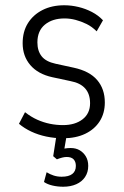

<svg xmlns="http://www.w3.org/2000/svg" viewBox="-20 -517 469 729"><path d="M219 8Q187 8 156 1.5Q125 -5 98.5 -17.5Q72 -30 52 -47L75 -91Q98 -73 121.5 -62.5Q145 -52 169.5 -47Q194 -42 219 -42Q265 -42 293.5 -64Q322 -86 322 -125Q322 -160 303.5 -181Q285 -202 248 -209L178 -224Q124 -236 95 -270Q66 -304 66 -353Q66 -397 86 -429Q106 -461 141.5 -479Q177 -497 224 -497Q251 -497 278 -490.5Q305 -484 329 -471.5Q353 -459 371 -440L347 -398Q329 -416 308.5 -426Q288 -436 267 -441.5Q246 -447 225 -447Q179 -447 150.5 -423.5Q122 -400 122 -356Q122 -324 138 -303.5Q154 -283 191 -275L260 -260Q320 -247 349 -213Q378 -179 378 -128Q378 -87 358.5 -56.5Q339 -26 303.5 -9Q268 8 219 8ZM220 192Q199 192 179.5 187.5Q160 183 147 174L157 137Q170 145 184 149.5Q198 154 214 154Q241 154 254.5 143.5Q268 133 268 113Q268 97 259.5 88Q251 79 233 79Q225 79 215.5 81.5Q206 84 196 88L182 76L197 -20H236L223 56L205 53Q213 49 225 47Q237 45 248 45Q268 45 282.5 53.5Q297 62 306 77Q315 92 315 113Q315 137 303 155Q291 173 269.5 182.5Q248 192 220 192Z"/></svg>

Font: Nunito Sans 10pt Condensed Light
Style: Regular
Weight: 300
Width: 3
Designer: Vernon Adams
Foundry: Vernon Adams
Version: Version 3.101;gftools[0.9.27]